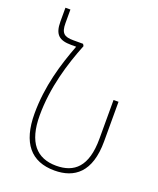

<svg xmlns="http://www.w3.org/2000/svg" viewBox="-142 -847 778 943"><g transform="rotate(20 246.5 -375.0)"><path d="M257 10C361 10 438 -46 438 -208V-415H412V-212C412 -66 351 -15 257 -15C155 -15 97 -79 97 -220C97 -366 139 -503 183 -613L177 -623H126C79 -623 61 -636 61 -689V-760H35V-688C35 -619 62 -598 124 -598H150C109 -490 70 -364 70 -220C70 -66 135 10 257 10Z"/></g></svg>

Font: Noto Sans Armenian Condensed Thin
Style: Regular
Weight: 100
Width: 3
Designer: Monotype Design Team
Foundry: Monotype Imaging Inc.
Version: Version 2.008